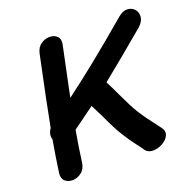

<svg xmlns="http://www.w3.org/2000/svg" viewBox="-127 -844 960 968"><g transform="rotate(-20 352.5 -359.5)"><path d="M495 -18Q507 -4 526.5 -2Q546 0 566.5 -7Q587 -14 602.5 -27.5Q618 -41 622.5 -58Q627 -75 613 -94L585 -131L553 -174Q539 -194 527 -213Q505 -248 469 -325Q445 -377 430 -405Q531 -486 678 -610Q703 -633 705 -657Q707 -681 692.5 -697.5Q678 -714 654 -715Q630 -716 604 -694Q381 -504 232 -394Q246 -463 287 -657Q294 -687 279 -702.5Q264 -718 239.5 -718.5Q215 -719 192.5 -704Q170 -689 163 -657Q108 -398 87 -285Q67 -256 76 -228Q60 -136 49 -56Q46 -27 62.5 -13Q79 1 104 0Q129 -1 150 -17.5Q171 -34 176 -66Q186 -145 202 -234L319 -319L351 -255Q389 -172 414 -133Q426 -114 440 -93L474 -47Q486 -32 495 -18Z"/></g></svg>

Font: Balsamiq Sans
Style: Bold Italic
Weight: 700
Italic angle: -12°
Designer: Michael Angeles
Foundry: Balsamiq SRL
Version: Version 1.020; ttfautohint (v1.8.4.7-5d5b);gftools[0.9.26]